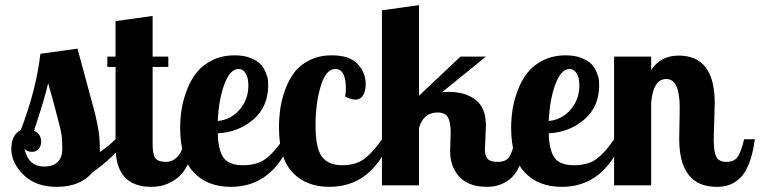

<svg xmlns="http://www.w3.org/2000/svg" viewBox="-20 -720 2953 746"><path d="M24 -142Q24 -196 61 -215Q121 -372 137 -511L281 -531L316 -402L342 -306Q350 -278 357 -244Q364 -210 366 -187Q368 -164 368 -135V-129Q404 -154 429 -179H471Q426 -111 340 -51Q293 6 200 6Q119 6 71.5 -40.5Q24 -87 24 -142ZM75 -143Q90 -73 151 -73Q222 -73 222 -143Q222 -164 221 -180Q220 -196 214 -222L204 -261Q200 -276 188 -322L167 -397Q156 -344 112 -212Q140 -199 140 -170Q140 -154 130.5 -142Q121 -130 105 -130Q84 -130 75 -143Z M397 -460V-500H429V-638L573 -658V-500H634V-460H573V-160Q573 -119 584 -105Q595 -91 625 -91Q654 -91 673.5 -116Q693 -141 696 -179H738Q732 -132 717 -97Q702 -62 684.5 -43Q667 -24 644.5 -12.5Q622 -1 604.5 2.5Q587 6 568 6Q429 6 429 -149V-460Z M680 -223Q680 -261 686 -297.5Q692 -334 707 -372.5Q722 -411 745 -439.5Q768 -468 806 -486.5Q844 -505 892 -505Q928 -505 954 -494.5Q980 -484 992.5 -470.5Q1005 -457 1012.5 -438.5Q1020 -420 1021 -409.5Q1022 -399 1022 -389Q1022 -305 964 -255.5Q906 -206 826 -202Q828 -134 849.5 -106Q871 -78 924 -78Q979 -78 1012.5 -103Q1046 -128 1080 -179H1114Q1040 6 877 6Q786 6 733 -50Q680 -106 680 -223ZM826 -250Q876 -254 910.5 -293.5Q945 -333 945 -388Q945 -420 934 -436Q923 -452 907 -452Q874 -452 852 -393Q830 -334 826 -250Z M1064 -224Q1064 -261 1069 -297Q1074 -333 1088 -371.5Q1102 -410 1124 -439Q1146 -468 1183.5 -486.5Q1221 -505 1269 -505Q1339 -505 1370 -471Q1401 -437 1401 -393Q1401 -366 1390.5 -349.5Q1380 -333 1362 -333Q1342 -333 1321 -345Q1324 -362 1324 -375Q1324 -452 1283 -452Q1246 -452 1226 -385Q1206 -318 1206 -233Q1206 -144 1231 -111Q1256 -78 1309 -78Q1363 -78 1396.5 -103.5Q1430 -129 1464 -179H1498Q1424 6 1260 6Q1170 6 1117 -49.5Q1064 -105 1064 -224Z M1464 0V-680L1608 -700V-348L1769 -500H1868L1698 -362Q1707 -363 1725 -363Q1788 -363 1828 -332Q1868 -301 1868 -232Q1868 -219 1866 -182.5Q1864 -146 1864 -138Q1864 -115 1874.5 -103Q1885 -91 1913 -91Q1946 -91 1958.5 -110Q1971 -129 1982 -179H2024Q2010 -71 1970.5 -32.5Q1931 6 1873 6Q1801 6 1765 -33Q1729 -72 1729 -132Q1729 -139 1730 -166Q1731 -193 1731 -206Q1731 -245 1720.5 -264Q1710 -283 1680 -283Q1626 -283 1608 -223V0Z M1966 -223Q1966 -261 1972 -297.5Q1978 -334 1993 -372.5Q2008 -411 2031 -439.5Q2054 -468 2092 -486.5Q2130 -505 2178 -505Q2214 -505 2240 -494.5Q2266 -484 2278.5 -470.5Q2291 -457 2298.5 -438.5Q2306 -420 2307 -409.5Q2308 -399 2308 -389Q2308 -305 2250 -255.5Q2192 -206 2112 -202Q2114 -134 2135.5 -106Q2157 -78 2210 -78Q2265 -78 2298.5 -103Q2332 -128 2366 -179H2400Q2326 6 2163 6Q2072 6 2019 -50Q1966 -106 1966 -223ZM2112 -250Q2162 -254 2196.5 -293.5Q2231 -333 2231 -388Q2231 -420 2220 -436Q2209 -452 2193 -452Q2160 -452 2138 -393Q2116 -334 2112 -250Z M2366 0V-500H2510V-448Q2547 -504 2617 -504Q2757 -504 2757 -320Q2757 -302 2755 -248Q2753 -194 2753 -177Q2753 -131 2763 -111Q2773 -91 2802 -91Q2834 -91 2847.5 -112.5Q2861 -134 2871 -179H2913Q2905 -121 2889.5 -82.5Q2874 -44 2852.5 -25.5Q2831 -7 2810.5 -0.5Q2790 6 2765 6Q2619 6 2619 -181Q2619 -193 2620 -241Q2621 -289 2621 -302Q2621 -413 2569 -413Q2518 -413 2510 -321V0Z"/></svg>

Font: Lobster Two
Style: Bold
Weight: 700
Designer: Pablo Impallari
Foundry: Pablo Impallari. www.impallari.com
Version: Version 1.006